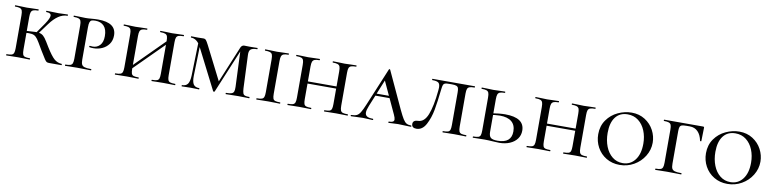

<svg xmlns="http://www.w3.org/2000/svg" viewBox="-13 -1119 7078 1762"><g transform="rotate(10 3526.0 -237.5)"><path d="M344 -99 331 -121Q299 -177 283.5 -198.5Q268 -220 250.5 -228.5Q233 -237 202 -237Q192 -237 158 -235L157 -253Q183 -255 193 -255Q251 -259 263 -259Q296 -259 315 -250Q334 -241 350.5 -219Q367 -197 400 -141Q446 -67 476 -40.5Q506 -14 547 -12Q549 -12 549 -6Q549 0 547 0H432Q416 0 408 -5Q400 -10 388.5 -27.5Q377 -45 344 -99ZM33 -12Q65 -12 80 -17Q95 -22 100.5 -36.5Q106 -51 106 -81V-387Q106 -417 100.5 -431Q95 -445 80.5 -450.5Q66 -456 35 -456Q32 -456 32 -462Q32 -468 35 -468L80 -467Q118 -465 142 -465Q166 -465 206 -467L250 -468Q253 -468 253 -462Q253 -456 250 -456Q219 -456 204.5 -450Q190 -444 184.5 -429.5Q179 -415 179 -385V-81Q179 -51 184 -36.5Q189 -22 203.5 -17Q218 -12 250 -12Q253 -12 253 -6Q253 0 250 0Q221 0 205 -1L142 -2L80 -1Q63 0 33 0Q31 0 31 -6Q31 -12 33 -12ZM261 -246 334 -351Q370 -405 370 -429Q370 -456 326 -456Q323 -456 323 -462Q323 -468 326 -468L367 -467Q403 -465 437 -465Q460 -465 492 -467L523 -468Q526 -468 526 -462Q526 -456 523 -456Q479 -456 439 -429Q399 -402 360 -349L279 -239Z M821 -12Q824 -12 824 -6Q824 0 821 0Q785 0 764 -1L690 -2L628 -1Q611 0 581 0Q579 0 579 -6Q579 -12 581 -12Q612 -12 627 -17Q642 -22 647.5 -36.5Q653 -51 653 -81V-387Q653 -417 647.5 -431Q642 -445 627 -450.5Q612 -456 581 -456Q579 -456 579 -462Q579 -468 581 -468L627 -467Q667 -465 689 -465Q715 -465 746 -468Q757 -469 772.5 -470Q788 -471 807 -471Q975 -471 975 -352Q975 -304 950.5 -270.5Q926 -237 888 -220.5Q850 -204 809 -204Q786 -204 771 -207Q768 -209 768 -213Q768 -220 773 -220Q780 -220 786.5 -219Q793 -218 800 -218Q840 -218 866.5 -246.5Q893 -275 893 -331Q893 -394 864 -425Q835 -456 783 -456Q760 -456 748.5 -451.5Q737 -447 731.5 -432Q726 -417 726 -385V-85Q726 -54 733 -39Q740 -24 759.5 -18Q779 -12 821 -12Z M1388 -456Q1385 -456 1385 -462Q1385 -468 1388 -468L1433 -467Q1471 -465 1497 -465Q1520 -465 1558 -467L1605 -468Q1607 -468 1607 -462Q1607 -456 1605 -456Q1573 -456 1558 -450.5Q1543 -445 1537.5 -431Q1532 -417 1532 -387V-81Q1532 -51 1537.5 -36.5Q1543 -22 1558 -17Q1573 -12 1605 -12Q1607 -12 1607 -6Q1607 0 1605 0Q1575 0 1558 -1L1497 -2L1433 -1Q1417 0 1388 0Q1385 0 1385 -6Q1385 -12 1388 -12Q1420 -12 1434.5 -17Q1449 -22 1454 -36.5Q1459 -51 1459 -81V-385Q1459 -415 1454 -429.5Q1449 -444 1434 -450Q1419 -456 1388 -456ZM1145 -69 1492 -416 1508 -400 1160 -53ZM1048 -456Q1045 -456 1045 -462Q1045 -468 1048 -468L1093 -467Q1131 -465 1155 -465Q1179 -465 1219 -467L1263 -468Q1266 -468 1266 -462Q1266 -456 1263 -456Q1232 -456 1217.5 -450Q1203 -444 1197.5 -429.5Q1192 -415 1192 -385V-81Q1192 -51 1197 -36.5Q1202 -22 1216.5 -17Q1231 -12 1263 -12Q1266 -12 1266 -6Q1266 0 1263 0Q1234 0 1218 -1L1155 -2L1093 -1Q1076 0 1046 0Q1044 0 1044 -6Q1044 -12 1046 -12Q1078 -12 1093 -17Q1108 -22 1113.5 -36.5Q1119 -51 1119 -81V-387Q1119 -417 1113.5 -431Q1108 -445 1093.5 -450.5Q1079 -456 1048 -456Z M1749 -446 1769 -443 1760 -114Q1759 -59 1774.5 -35.5Q1790 -12 1828 -12Q1831 -12 1831 -6Q1831 0 1828 0Q1806 0 1794 -1L1749 -2L1705 -1Q1692 0 1668 0Q1666 0 1666 -6Q1666 -12 1668 -12Q1705 -12 1721.5 -35.5Q1738 -59 1740 -114ZM2296 0Q2268 0 2252 -1L2193 -2L2125 -1Q2108 0 2078 0Q2076 0 2076 -6Q2076 -12 2078 -12Q2112 -12 2128.5 -17.5Q2145 -23 2150.5 -37Q2156 -51 2155 -81L2140 -437L2161 -456L1974 -7Q1972 -3 1967 -3Q1961 -3 1959 -7L1767 -385Q1731 -456 1674 -456Q1672 -456 1672 -462Q1672 -468 1674 -468L1738 -467L1790 -468Q1803 -468 1811.5 -458.5Q1820 -449 1837 -416L1999 -96L1966 -35L2135 -443Q2139 -454 2148 -461Q2157 -468 2166 -468L2221 -467L2291 -468Q2293 -468 2293 -462Q2293 -456 2291 -456Q2249 -456 2231.5 -442.5Q2214 -429 2216 -389L2229 -81Q2231 -50 2236 -36Q2241 -22 2254 -17Q2267 -12 2296 -12Q2298 -12 2298 -6Q2298 0 2296 0Z M2582 -12Q2585 -12 2585 -6Q2585 0 2582 0Q2553 0 2537 -1L2473 -2L2411 -1Q2394 0 2364 0Q2362 0 2362 -6Q2362 -12 2364 -12Q2396 -12 2411 -17Q2426 -22 2431.5 -36.5Q2437 -51 2437 -81V-387Q2437 -417 2431.5 -431Q2426 -445 2411 -450.5Q2396 -456 2364 -456Q2362 -456 2362 -462Q2362 -468 2364 -468L2411 -467Q2449 -465 2473 -465Q2498 -465 2538 -467L2582 -468Q2585 -468 2585 -462Q2585 -456 2582 -456Q2551 -456 2536.5 -450Q2522 -444 2516.5 -429.5Q2511 -415 2511 -385V-81Q2511 -51 2516 -36.5Q2521 -22 2535.5 -17Q2550 -12 2582 -12Z M2996 -456Q2993 -456 2993 -462Q2993 -468 2996 -468L3041 -467Q3079 -465 3105 -465Q3128 -465 3166 -467L3213 -468Q3215 -468 3215 -462Q3215 -456 3213 -456Q3181 -456 3166 -450.5Q3151 -445 3145.5 -431Q3140 -417 3140 -387V-81Q3140 -51 3145.5 -36.5Q3151 -22 3166 -17Q3181 -12 3213 -12Q3215 -12 3215 -6Q3215 0 3213 0Q3183 0 3166 -1L3105 -2L3041 -1Q3025 0 2996 0Q2993 0 2993 -6Q2993 -12 2996 -12Q3028 -12 3042.5 -17Q3057 -22 3062 -36.5Q3067 -51 3067 -81V-385Q3067 -415 3062 -429.5Q3057 -444 3042 -450Q3027 -456 2996 -456ZM2761 -246H3100V-226H2761ZM2656 -456Q2653 -456 2653 -462Q2653 -468 2656 -468L2701 -467Q2739 -465 2763 -465Q2787 -465 2827 -467L2871 -468Q2874 -468 2874 -462Q2874 -456 2871 -456Q2840 -456 2825.5 -450Q2811 -444 2805.5 -429.5Q2800 -415 2800 -385V-81Q2800 -51 2805 -36.5Q2810 -22 2824.5 -17Q2839 -12 2871 -12Q2874 -12 2874 -6Q2874 0 2871 0Q2842 0 2826 -1L2763 -2L2701 -1Q2684 0 2654 0Q2652 0 2652 -6Q2652 -12 2654 -12Q2686 -12 2701 -17Q2716 -22 2721.5 -36.5Q2727 -51 2727 -81V-387Q2727 -417 2721.5 -431Q2716 -445 2701.5 -450.5Q2687 -456 2656 -456Z M3432 -245H3615L3622 -225H3417ZM3802 0Q3782 0 3742 -2Q3702 -4 3684 -4Q3668 -4 3638 -2Q3610 0 3596 0Q3592 0 3592 -6Q3592 -12 3596 -12Q3621 -12 3632.5 -18.5Q3644 -25 3644 -39Q3644 -54 3630 -84L3486 -395L3518 -434L3391 -123Q3374 -81 3374 -59Q3374 -34 3391.5 -23Q3409 -12 3446 -12Q3451 -12 3451 -6Q3451 0 3446 0Q3432 0 3406 -2Q3378 -4 3354 -4Q3329 -4 3295 -2Q3265 0 3246 0Q3241 0 3241 -6Q3241 -12 3246 -12Q3277 -12 3295.5 -20.5Q3314 -29 3329.5 -54Q3345 -79 3367 -132L3513 -483Q3515 -487 3519 -487Q3523 -487 3525 -483L3685 -137Q3711 -82 3727 -56.5Q3743 -31 3759.5 -21.5Q3776 -12 3802 -12Q3807 -12 3807 -6Q3807 0 3802 0Z M4018 -389Q4005 -270 3991 -192.5Q3977 -115 3944 -53Q3911 9 3855 9Q3834 9 3822.5 -0.5Q3811 -10 3811 -28Q3811 -47 3824 -56Q3837 -65 3857 -65Q3916 -65 3947.5 -144Q3979 -223 3993 -370Q3995 -392 3995 -399Q3995 -433 3979.5 -444.5Q3964 -456 3922 -456Q3920 -456 3920 -462Q3920 -468 3922 -468H4316Q4319 -468 4319 -462Q4319 -456 4316 -456Q4285 -456 4270 -450.5Q4255 -445 4249.5 -431Q4244 -417 4244 -387V-81Q4244 -51 4249.5 -36.5Q4255 -22 4269.5 -17Q4284 -12 4316 -12Q4319 -12 4319 -6Q4319 0 4316 0Q4287 0 4271 -1L4208 -2L4144 -1Q4128 0 4100 0Q4097 0 4097 -6Q4097 -12 4100 -12Q4132 -12 4146.5 -17Q4161 -22 4166 -36.5Q4171 -51 4171 -81V-385Q4171 -412 4166.5 -425Q4162 -438 4148.5 -443.5Q4135 -449 4107 -449H4084Q4055 -449 4043 -445Q4031 -441 4026 -429Q4021 -417 4018 -389Z M4608 -12Q4737 -12 4737 -121Q4737 -181 4699.5 -212Q4662 -243 4590 -243Q4547 -243 4494 -232L4490 -248Q4583 -263 4636 -263Q4816 -263 4816 -142Q4816 -99 4792 -66Q4768 -33 4725 -14.5Q4682 4 4627 4Q4599 4 4563 1Q4549 0 4530 -1Q4511 -2 4489 -2L4428 -1Q4411 0 4381 0Q4379 0 4379 -6Q4379 -12 4381 -12Q4414 -12 4429 -17Q4444 -22 4449 -36.5Q4454 -51 4454 -81V-387Q4454 -417 4448.5 -431Q4443 -445 4428.5 -450.5Q4414 -456 4383 -456Q4380 -456 4380 -462Q4380 -468 4383 -468L4428 -467Q4466 -465 4490 -465Q4514 -465 4554 -467L4598 -468Q4601 -468 4601 -462Q4601 -456 4598 -456Q4567 -456 4552.5 -450Q4538 -444 4532.5 -429.5Q4527 -415 4527 -385V-81Q4527 -43 4543.5 -27.5Q4560 -12 4608 -12Z M5224 -456Q5221 -456 5221 -462Q5221 -468 5224 -468L5269 -467Q5307 -465 5333 -465Q5356 -465 5394 -467L5441 -468Q5443 -468 5443 -462Q5443 -456 5441 -456Q5409 -456 5394 -450.5Q5379 -445 5373.5 -431Q5368 -417 5368 -387V-81Q5368 -51 5373.5 -36.5Q5379 -22 5394 -17Q5409 -12 5441 -12Q5443 -12 5443 -6Q5443 0 5441 0Q5411 0 5394 -1L5333 -2L5269 -1Q5253 0 5224 0Q5221 0 5221 -6Q5221 -12 5224 -12Q5256 -12 5270.5 -17Q5285 -22 5290 -36.5Q5295 -51 5295 -81V-385Q5295 -415 5290 -429.5Q5285 -444 5270 -450Q5255 -456 5224 -456ZM4989 -246H5328V-226H4989ZM4884 -456Q4881 -456 4881 -462Q4881 -468 4884 -468L4929 -467Q4967 -465 4991 -465Q5015 -465 5055 -467L5099 -468Q5102 -468 5102 -462Q5102 -456 5099 -456Q5068 -456 5053.5 -450Q5039 -444 5033.5 -429.5Q5028 -415 5028 -385V-81Q5028 -51 5033 -36.5Q5038 -22 5052.5 -17Q5067 -12 5099 -12Q5102 -12 5102 -6Q5102 0 5099 0Q5070 0 5054 -1L4991 -2L4929 -1Q4912 0 4882 0Q4880 0 4880 -6Q4880 -12 4882 -12Q4914 -12 4929 -17Q4944 -22 4949.5 -36.5Q4955 -51 4955 -81V-387Q4955 -417 4949.5 -431Q4944 -445 4929.5 -450.5Q4915 -456 4884 -456Z M5508 -232Q5508 -309 5548 -365.5Q5588 -422 5650.5 -451Q5713 -480 5778 -480Q5848 -480 5902 -445.5Q5956 -411 5985 -356Q6014 -301 6014 -241Q6014 -174 5978 -115.5Q5942 -57 5881.5 -22.5Q5821 12 5749 12Q5679 12 5624 -21Q5569 -54 5538.5 -110Q5508 -166 5508 -232ZM5931 -217Q5931 -283 5908.5 -338Q5886 -393 5844 -425.5Q5802 -458 5744 -458Q5671 -458 5631 -406Q5591 -354 5591 -259Q5591 -189 5613.5 -132Q5636 -75 5677.5 -42Q5719 -9 5774 -9Q5845 -9 5888 -64.5Q5931 -120 5931 -217Z M6081 -12Q6113 -12 6127.5 -17Q6142 -22 6147.5 -36.5Q6153 -51 6153 -81V-387Q6153 -417 6147.5 -431Q6142 -445 6127 -450.5Q6112 -456 6081 -456Q6079 -456 6079 -462Q6079 -468 6081 -468H6445Q6454 -468 6454 -460Q6454 -403 6451 -334Q6451 -331 6445.5 -331Q6440 -331 6439 -334Q6428 -389 6398.5 -418.5Q6369 -448 6324 -448H6295Q6264 -448 6250 -443.5Q6236 -439 6231 -426Q6226 -413 6226 -386V-85Q6226 -53 6233 -38.5Q6240 -24 6259.5 -18Q6279 -12 6321 -12Q6324 -12 6324 -6Q6324 0 6321 0Q6285 0 6265 -1L6189 -2L6131 -1Q6114 0 6081 0Q6079 0 6079 -6Q6079 -12 6081 -12Z M6512 -232Q6512 -309 6552 -365.5Q6592 -422 6654.5 -451Q6717 -480 6782 -480Q6852 -480 6906 -445.5Q6960 -411 6989 -356Q7018 -301 7018 -241Q7018 -174 6982 -115.5Q6946 -57 6885.5 -22.5Q6825 12 6753 12Q6683 12 6628 -21Q6573 -54 6542.5 -110Q6512 -166 6512 -232ZM6935 -217Q6935 -283 6912.5 -338Q6890 -393 6848 -425.5Q6806 -458 6748 -458Q6675 -458 6635 -406Q6595 -354 6595 -259Q6595 -189 6617.5 -132Q6640 -75 6681.5 -42Q6723 -9 6778 -9Q6849 -9 6892 -64.5Q6935 -120 6935 -217Z"/></g></svg>

Font: Cormorant SC Medium
Style: Regular
Weight: 500
Designer: Christian Thalmann (Catharsis Fonts)
Foundry: Catharsis Fonts
Version: Version 4.000